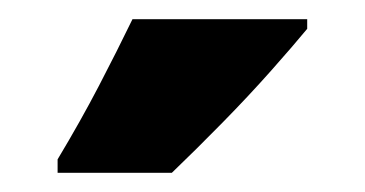

<svg xmlns="http://www.w3.org/2000/svg" viewBox="-20 -786 380 200"><path d="M300 -756Q286 -739 262.5 -712.5Q239 -686 211.5 -658Q184 -630 159 -606H40V-620Q64 -660 83 -696.5Q102 -733 118 -766H300Z"/></svg>

Font: Noto Sans Khmer UI ExtraCondensed Black
Style: Regular
Weight: 900
Width: 2
Designer: Danh Hong and the Monotype Design Team
Foundry: Monotype Imaging Inc.
Version: Version 2.002; ttfautohint (v1.8.4.7-5d5b)